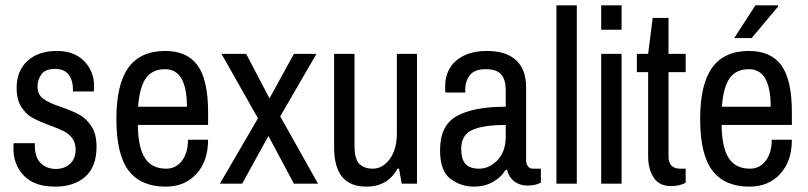

<svg xmlns="http://www.w3.org/2000/svg" viewBox="-20 -685 3012 716"><path d="M331 -362 330 -344H252V-353Q252 -385 236 -406.5Q220 -428 185 -428Q149 -428 134.5 -408Q120 -388 120 -362Q120 -332 141.5 -316.5Q163 -301 208 -286Q249 -272 275.5 -257.5Q302 -243 321 -214Q340 -185 340 -138Q340 -63 298 -26Q256 11 186 11Q108 11 69 -30Q30 -71 30 -131Q30 -142 30.5 -146Q31 -150 31 -151H110V-141Q110 -98 132 -76.5Q154 -55 189 -55Q220 -55 241 -74Q262 -93 262 -127Q262 -153 249.5 -169.5Q237 -186 218.5 -195.5Q200 -205 167 -217Q126 -232 101.5 -245.5Q77 -259 59.5 -286Q42 -313 42 -357Q42 -421 82.5 -458Q123 -495 192 -495Q257 -495 294 -457Q331 -419 331 -362Z M756 -267V-219H494Q495 -135 520.5 -95.5Q546 -56 600 -56Q636 -56 658.5 -85.5Q681 -115 681 -164H756Q756 -84 712.5 -36.5Q669 11 598 11Q505 11 459.5 -49Q414 -109 414 -241Q414 -371 459 -433Q504 -495 596 -495Q678 -495 717 -441Q756 -387 756 -267ZM495 -287H677Q677 -427 596 -427Q547 -427 523.5 -392.5Q500 -358 495 -287Z M1076 0 981 -178 883 0H800L942 -244L806 -484H898L985 -318L1076 -484H1160L1025 -251L1166 0Z M1468 -56H1462Q1426 11 1346 11Q1226 11 1226 -135V-484H1302V-140Q1302 -93 1319.5 -74.5Q1337 -56 1370 -56Q1407 -56 1433.5 -92Q1460 -128 1460 -188V-484H1535V0H1478Z M1942 -360V-88Q1942 -73 1949 -64.5Q1956 -56 1966 -56H1997V-4Q1977 7 1947 7Q1918 7 1897.5 -9Q1877 -25 1871 -52H1866Q1847 -22 1816.5 -5.5Q1786 11 1748 11Q1699 11 1660 -18Q1621 -47 1621 -125Q1621 -218 1684 -252.5Q1747 -287 1866 -287V-349Q1866 -387 1849.5 -407Q1833 -427 1790 -427Q1750 -427 1732.5 -405Q1715 -383 1715 -352V-340H1641Q1640 -345 1640 -361Q1640 -425 1682.5 -460Q1725 -495 1795 -495Q1868 -495 1905 -460Q1942 -425 1942 -360ZM1700 -130Q1700 -90 1716.5 -73Q1733 -56 1766 -56Q1805 -56 1835.5 -88Q1866 -120 1866 -176V-219Q1783 -219 1741.5 -200.5Q1700 -182 1700 -130Z M2055 -665H2131V0H2055Z M2222 -665H2298V-574H2222ZM2222 -484H2298V0H2222Z M2537 -416H2473V-100Q2473 -79 2484 -67.5Q2495 -56 2516 -56H2537V-4Q2528 2 2513 5.5Q2498 9 2483 9Q2438 9 2417.5 -23Q2397 -55 2397 -102V-416H2355V-484H2397L2414 -618H2473V-484H2537Z M2783 -543H2718L2797 -665H2881L2882 -661ZM2933 -267V-219H2671Q2672 -135 2697.5 -95.5Q2723 -56 2777 -56Q2813 -56 2835.5 -85.5Q2858 -115 2858 -164H2933Q2933 -84 2889.5 -36.5Q2846 11 2775 11Q2682 11 2636.5 -49Q2591 -109 2591 -241Q2591 -371 2636 -433Q2681 -495 2773 -495Q2855 -495 2894 -441Q2933 -387 2933 -267ZM2672 -287H2854Q2854 -427 2773 -427Q2724 -427 2700.5 -392.5Q2677 -358 2672 -287Z"/></svg>

Font: Pragati Narrow
Style: Regular
Weight: 400
Designer: Hector Gatti, Marcela Romero, Pablo Cosgaya and Nicolas Silva
Foundry: Omnibus-Type
Version: Version 1.010; ttfautohint (v1.3)